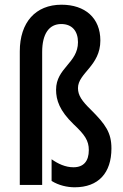

<svg xmlns="http://www.w3.org/2000/svg" viewBox="-20 -785 522 815"><path d="M406 -613C406 -709 341 -765 241 -765C131 -765 64 -690 64 -567V0H159V-564C159 -641 188 -683 240 -683C286 -683 311 -653 311 -606C311 -517 218 -497 218 -404C218 -360 233 -315 292 -258C340 -213 357 -188 357 -148C357 -101 335 -75 292 -75C257 -75 226 -90 199 -109V-17C229 2 266 10 297 10C398 10 453 -51 453 -155C453 -222 428 -257 366 -319C328 -356 311 -380 311 -411C311 -475 406 -505 406 -613Z"/></svg>

Font: Noto Sans Sinhala UI ExtraCondensed Medium
Style: Regular
Weight: 500
Width: 2
Designer: Jelle Bosma - Monotype Design Team
Foundry: Monotype Imaging Inc.
Version: Version 2.006